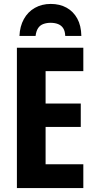

<svg xmlns="http://www.w3.org/2000/svg" viewBox="-20 -957 487 977"><path d="M404 0H66V-714H404V-595H212V-430H391V-311H212V-121H404ZM238 -937Q284 -937 318.5 -918Q353 -899 373 -863Q393 -827 394 -774H312Q311 -799 301.5 -813.5Q292 -828 275.5 -834.5Q259 -841 237 -841Q218 -841 201 -835Q184 -829 174 -814Q164 -799 161 -774H79Q81 -823 101.5 -860Q122 -897 157.5 -917Q193 -937 238 -937Z"/></svg>

Font: Noto Sans Display Condensed
Style: Bold
Weight: 700
Width: 3
Designer: Monotype Design Team
Foundry: Monotype Imaging Inc.
Version: Version 2.003